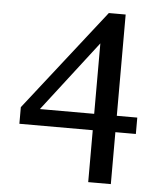

<svg xmlns="http://www.w3.org/2000/svg" viewBox="-51 -732 665 793"><g transform="rotate(5 281.5 -335.5)"><path d="M522.9 -199.2H438V16.1H344.2V-199.2H40V-268.1L368.2 -687H438V-267.1H522.9ZM344.2 -267.1V-559.1L119.1 -267.1Z"/></g></svg>

Font: Eeyek
Style: Regular
Weight: 400
Designer: Pravabati Chingangbam and Tabish
Foundry: SIL International
Version: Version 2.000